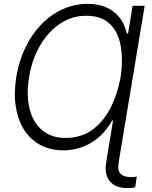

<svg xmlns="http://www.w3.org/2000/svg" viewBox="-20 -757 778 981"><path d="M719.2 -727.5 586.4 71.3Q579.1 115.2 596.7 131.8Q614.3 148.4 650.9 147.9Q658.7 148.4 665.8 147.5Q672.9 146.5 678.7 145L670.9 199.7Q660.6 202.6 649.2 203.4Q637.7 204.1 626.5 203.6Q599.1 203.6 577.4 195.1Q555.7 186.5 541.7 169.9Q527.8 153.3 522.5 128.9Q517.1 104.5 522.5 72.8L557.6 -141.1H552.7Q512.7 -68.4 447.8 -28.8Q382.8 10.7 305.2 11.2Q237.8 11.2 186.5 -16.1Q135.3 -43.5 103.3 -93.5Q71.3 -143.6 60.5 -212.6Q49.8 -281.7 63.5 -365.2Q77.1 -447.3 110.4 -515.4Q143.6 -583.5 192.1 -633.3Q240.7 -683.1 301 -710.2Q361.3 -737.3 428.7 -737.3Q507.8 -737.3 559.8 -697.8Q611.8 -658.2 627.9 -585.9H634.3L657.7 -727.5ZM313.5 -52.2Q393.6 -52.2 450.7 -93Q507.8 -133.8 543.9 -204.3Q580.1 -274.9 596.7 -364.7Q609.4 -455.1 596.2 -525.4Q583 -595.7 539.8 -636.2Q496.6 -676.8 419.9 -676.3Q348.6 -676.8 288.1 -636.7Q227.5 -596.7 185.8 -526.1Q144 -455.6 128.9 -364.7Q113.3 -269 131.6 -199Q149.9 -128.9 196.8 -90.6Q243.7 -52.2 313.5 -52.2Z"/></svg>

Font: Inter Tight Light
Style: Italic
Weight: 300
Italic angle: -9.39999°
Designer: Rasmus Andersson
Foundry: rsms
Version: Version 3.004